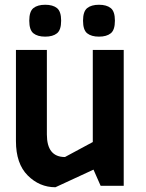

<svg xmlns="http://www.w3.org/2000/svg" viewBox="-20 -781 613 807"><path d="M500 0H403L373 -68L213 6Q146 6 96.5 -43.5Q47 -93 47 -188V-571H177V-216Q177 -121 253 -121L370 -184V-571H500ZM445.5 -747Q463 -733 463 -694Q463 -655 445.5 -641Q428 -627 396 -627Q364 -627 346.5 -641Q329 -655 329 -694Q329 -733 346.5 -747Q364 -761 396 -761Q428 -761 445.5 -747ZM219.5 -747Q237 -733 237 -694Q237 -655 219.5 -641Q202 -627 170 -627Q138 -627 120.5 -641Q103 -655 103 -694Q103 -733 120.5 -747Q138 -761 170 -761Q202 -761 219.5 -747Z"/></svg>

Font: Viga
Style: Regular
Weight: 400
Designer: Oscar Yáñez
Foundry: Fontstage
Version: Version 1.001